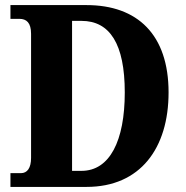

<svg xmlns="http://www.w3.org/2000/svg" viewBox="-20 -734 729 754"><path d="M21 0H320C531 0 642 -152 642 -371C642 -598 520 -714 320 -714H21V-660H56C84 -660 102 -645 102 -601V-114C102 -74 87 -54 62 -54H21ZM300 -63H263V-652H300C411 -652 470 -562 470 -371C470 -181 411 -63 300 -63Z"/></svg>

Font: Noto Serif Myanmar Condensed ExtraBold
Style: Regular
Weight: 800
Width: 3
Designer: Ben Mitchell and the Monotype Design Team
Foundry: Monotype Imaging Inc.
Version: Version 2.106